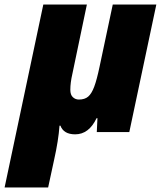

<svg xmlns="http://www.w3.org/2000/svg" viewBox="-60 -573 709 833"><path d="M266.1 9.8Q216.3 9.8 202.1 -27.8H198.2Q193.4 37.6 174.8 120.1L148.9 240.2H-40L127.9 -553.2H316.9L253.9 -252Q245.1 -213.9 245.1 -183.1Q245.1 -161.6 256.1 -151.4Q267.1 -141.1 282.2 -141.1Q307.6 -141.1 322.5 -153.8Q337.4 -166.5 348.6 -196.3Q359.9 -226.1 372.1 -284.2L429.2 -553.2H618.2L501 0H359.9L362.8 -60.1H358.9Q325.7 9.8 266.1 9.8Z"/></svg>

Font: TypoPRO Open Sans
Style: Italic
Weight: 800
Italic angle: -12°
Foundry: Ascender Corporation
Version: Version 1.10